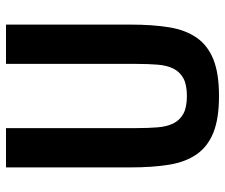

<svg xmlns="http://www.w3.org/2000/svg" viewBox="-75 -663 750 640"><g transform="rotate(-90 300.0 -343.0)"><path d="M193 -698V-263Q193 -224 195.5 -193Q198 -162 208.5 -140.5Q219 -119 240.5 -107Q262 -95 300 -95Q338 -95 359.5 -107Q381 -119 391.5 -140.5Q402 -162 404.5 -193Q407 -224 407 -263V-698H538V-283Q538 -209 529 -154Q520 -99 494 -62Q468 -25 421.5 -6.5Q375 12 300 12Q225 12 178.5 -6.5Q132 -25 106 -62Q80 -99 71 -154Q62 -209 62 -283V-698Z"/></g></svg>

Font: IBM Plex Mono SemiBold
Style: Regular
Weight: 600
Monospace: yes
Designer: Mike Abbink, Paul van der Laan, Pieter van Rosmalen
Foundry: Bold Monday
Version: Version 2.3